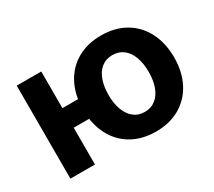

<svg xmlns="http://www.w3.org/2000/svg" viewBox="-110 -759 1087 976"><g transform="rotate(-30 433.5 -271.5)"><path d="M62.5 -545.9H206.5V0H62.5ZM166 -330.6H337.9V-215.8H166ZM293.5 -270.5Q293.5 -354.5 325.9 -418.5Q358.4 -482.4 418.9 -517.6Q479.5 -552.7 560.5 -552.7Q641.6 -552.7 701.9 -517.6Q762.2 -482.4 794.9 -418.5Q827.6 -354.5 827.6 -270.5Q827.6 -187 794.9 -123.3Q762.2 -59.6 701.9 -24.4Q641.6 10.7 560.5 10.7Q479.5 10.7 418.9 -24.4Q358.4 -59.6 325.9 -123.3Q293.5 -187 293.5 -270.5ZM678.7 -271Q678.7 -319.8 665.3 -357.4Q651.9 -395 625.2 -416.3Q598.6 -437.5 560.5 -437.5Q522.5 -437.5 496.1 -416.3Q469.7 -395 456.3 -357.7Q442.9 -320.3 442.9 -271Q442.9 -222.7 456.3 -185.1Q469.7 -147.5 496.1 -126Q522.5 -104.5 560.5 -104.5Q598.6 -104.5 625.2 -126Q651.9 -147.5 665.3 -185.1Q678.7 -222.7 678.7 -271Z"/></g></svg>

Font: Inter RS Variable
Style: Regular
Weight: 400
Designer: Rasmus Andersson (customised by Maria Ramos and Noel Pretorius)
Foundry: rsms
Version: Version 3.001;Glyphs 3.2.3 (3260)